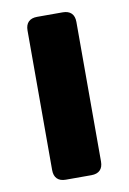

<svg xmlns="http://www.w3.org/2000/svg" viewBox="-68 -591 426 635"><g transform="rotate(-10 144.5 -273.5)"><path d="M101.6 -546.9H187.5Q206.5 -546.9 216.6 -536.9Q226.6 -526.9 226.6 -507.8V-39.1Q226.6 -20 216.6 -10Q206.5 0 187.5 0H101.6Q82.5 0 72.5 -10Q62.5 -20 62.5 -39.1V-507.8Q62.5 -526.9 72.5 -536.9Q82.5 -546.9 101.6 -546.9Z"/></g></svg>

Font: Gyrochrome
Style: Regular
Weight: 400
Designer: David Moles
Foundry: David Moles
Version: Version 1.005;Glyphs 3.2.3 (3260)